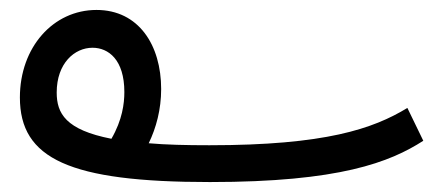

<svg xmlns="http://www.w3.org/2000/svg" viewBox="-20 -345 881 386"><path d="M402 21C663 21 764 -19 831 -62L799 -128C730 -86 634 -53 401 -53C354 -53 313 -54 279 -57C294 -88 304 -125 304 -166C304 -254 259 -325 174 -325C87 -325 20 -250 20 -149C20 -26 119 21 402 21ZM94 -159C94 -218 130 -249 166 -249C198 -249 230 -225 230 -160C230 -137 226 -104 204 -66C112 -84 94 -117 94 -159Z"/></svg>

Font: Noto Sans Arabic ExtCond
Style: Regular
Weight: 400
Width: 2
Designer: Monotype Design Team, Nadine Chahine, Nizar Qandah and Khaled Hosny
Foundry: Monotype Imaging Inc.
Version: Version 2.012